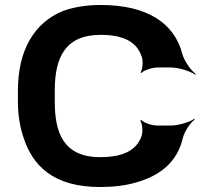

<svg xmlns="http://www.w3.org/2000/svg" viewBox="-20 -741 806 771"><path d="M382 -110C233 -110 200 -211 200 -332V-379C200 -507 240 -601 384 -601C479 -601 531 -571 550 -511C555 -495 553 -461 544 -450L548 -448C557 -459 592 -470 612 -470H666C697 -470 745 -455 764 -441L766 -444C747 -458 720 -495 712 -525C680 -647 573 -721 384 -721C328 -721 278 -713 233 -697C115 -649 52 -536 52 -378V-332C52 -279 60 -232 74 -190C111 -74 196 10 382 10C437 10 485 4 529 -9C630 -38 693 -96 714 -186C721 -214 744 -248 762 -261L760 -264C743 -251 697 -237 668 -237H610C589 -237 557 -248 548 -259L543 -256C552 -246 554 -212 549 -196C529 -138 476 -110 382 -110Z"/></svg>

Font: Asimov
Style: EdgeWide
Weight: 500
Designer: Google
Version: Version 2.000980: 2014